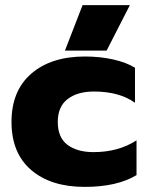

<svg xmlns="http://www.w3.org/2000/svg" viewBox="-20 -716 579 751"><path d="M303 -696H488L397 -518H234ZM25 -239Q25 -361 102.5 -428Q180 -495 312 -495Q371 -495 422.5 -483.5Q474 -472 508 -451V-314Q447 -358 347 -358Q283 -358 244.5 -328.5Q206 -299 206 -239Q206 -178 244 -149.5Q282 -121 346 -121Q443 -121 514 -167V-31Q438 15 311 15Q179 15 102 -51Q25 -117 25 -239Z"/></svg>

Font: Prompt
Style: Bold
Weight: 700
Designer: Katatrad Team
Foundry: CadsonDemak
Version: Version 1.000